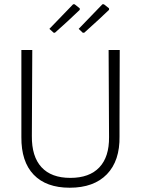

<svg xmlns="http://www.w3.org/2000/svg" viewBox="-20 -873 659 898"><path d="M348 -738Q446 -839 459 -853H466L490 -834V-827Q452 -790 374 -720H367ZM211 -738Q309 -839 322 -853H329L353 -834V-827Q297 -773 237 -720H231ZM540 -639 539 -313V-236Q541 -121 480 -58Q419 5 306 5Q196 5 137.5 -56Q79 -117 80 -232V-639H131L129 -237Q128 -141 174 -91Q220 -41 309 -41Q398 -41 444.5 -90Q491 -139 490 -232L488 -639Z"/></svg>

Font: Alegreya Sans SC Light
Style: Regular
Weight: 300
Designer: Juan Pablo del Peral
Foundry: Huerta Tipografica
Version: Version 2.007